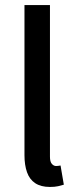

<svg xmlns="http://www.w3.org/2000/svg" viewBox="-20 -729 304 761"><path d="M178 12Q142 12 119.5 -3Q97 -18 87 -46.5Q77 -75 77 -114V-709H178V-108Q178 -88 185.5 -79.5Q193 -71 202 -71Q206 -71 210 -71.5Q214 -72 220 -73L233 3Q224 6 210.5 9Q197 12 178 12Z"/></svg>

Font: Assistant ExtraLight SemiBold
Style: Regular
Weight: 600
Version: Version 3.000